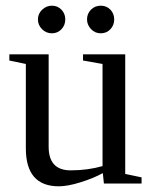

<svg xmlns="http://www.w3.org/2000/svg" viewBox="-20 -652 540 682"><path d="M152.8 -130.9Q152.8 -46.9 231 -46.9Q291.5 -46.9 344.2 -62V-424.8L274.9 -437V-459H424.8V-34.2L482.9 -22V0H349.1L345.2 -37.1Q310.5 -18.1 265.1 -4.2Q219.7 9.8 189 9.8Q71.8 9.8 71.8 -125V-424.8L13.2 -437V-459H152.8ZM385.7 -583Q385.7 -562.5 372.1 -548.1Q358.4 -533.7 337.9 -533.7Q317.4 -533.7 303.2 -548.8Q289.1 -564 289.1 -583Q289.1 -603.5 303.2 -617.7Q317.4 -631.8 337.9 -631.8Q358.4 -631.8 372.1 -617.7Q385.7 -603.5 385.7 -583ZM211.9 -583Q211.9 -562.5 198.2 -548.1Q184.6 -533.7 164.1 -533.7Q144 -533.7 129.4 -548.3Q114.7 -563 114.7 -583Q114.7 -603.5 129.9 -617.7Q145 -631.8 164.1 -631.8Q184.6 -631.8 198.2 -617.7Q211.9 -603.5 211.9 -583Z"/></svg>

Font: Tinos
Style: Regular
Weight: 400
Designer: Steve Matteson
Foundry: Monotype Imaging Inc.
Version: Version 1.23